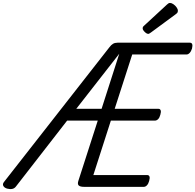

<svg xmlns="http://www.w3.org/2000/svg" viewBox="-72 -1269 1327 1304"><path d="M905 0H499Q473 0 463 -9Q453 -18 460 -40L592 -450H384L36 -2Q26 11 11 14Q-4 17 -24 12Q-43 6 -49.5 -6.5Q-56 -19 -45 -33L671 -948Q683 -964 695.5 -971.5Q708 -979 726 -979H1218Q1229 -979 1233 -969.5Q1237 -960 1232 -939Q1226 -920 1216 -909.5Q1206 -899 1195 -899H826L707 -530H1004Q1015 -530 1019 -520Q1023 -510 1017 -490Q1012 -470 1002 -460Q992 -450 981 -450H681L562 -80H928Q939 -80 943 -70.5Q947 -61 941 -40Q936 -21 926 -10.5Q916 0 905 0ZM446 -530H618L738 -904ZM935 -1039Q924 -1039 910.5 -1052.5Q897 -1066 897 -1076Q897 -1080 898 -1084Q899 -1088 906 -1094L1062 -1238Q1068 -1243 1072 -1246Q1076 -1249 1083 -1249Q1093 -1249 1105.5 -1240.5Q1118 -1232 1127 -1219.5Q1136 -1207 1136 -1197Q1136 -1190 1134 -1185Q1132 -1180 1121 -1172L954 -1049Q948 -1045 943.5 -1042Q939 -1039 935 -1039Z"/></svg>

Font: Playwrite IE
Style: Regular
Weight: 400
Designer: Veronika Burian, José Scaglione
Foundry: TypeTogether
Version: Version 1.002